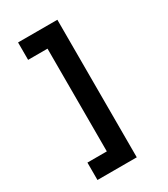

<svg xmlns="http://www.w3.org/2000/svg" viewBox="-260 -1049 1171 1337"><g transform="rotate(-30 325.0 -380.0)"><path d="M114 -933H430V173H114V33H270V-793H114Z"/></g></svg>

Font: Martian Mono SemiCondensed
Style: Bold
Weight: 700
Width: 4
Designer: Roman Shamin
Foundry: Evil Martians
Version: Version 1.000